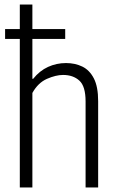

<svg xmlns="http://www.w3.org/2000/svg" viewBox="-20 -828 516 848"><path d="M67.5 0V-808H123V-480H126.5Q155 -515.5 192.2 -532.5Q229.5 -549.5 271.5 -549.5Q311.5 -549.5 343.5 -534Q375.5 -518.5 394.5 -481.8Q413.5 -445 413.5 -381V0H358V-380Q358 -447 330.5 -472Q303 -497 258.5 -497Q227 -497 187.5 -479.8Q148 -462.5 123 -417.5V0ZM2.5 -656V-699.5H268V-656Z"/></svg>

Font: Encode Sans Condensed Light
Style: Regular
Weight: 300
Width: 3
Designer: Multiple Designers
Foundry: Impallari Type
Version: Version 3.000; ttfautohint (v1.8.3) -l 8 -r 50 -G 200 -x 14 